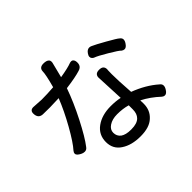

<svg xmlns="http://www.w3.org/2000/svg" viewBox="-185 -1029 1370 1370"><g transform="rotate(-45 500.0 -344.0)"><path d="M449.2 -741.2Q449.2 -736.3 448.2 -731.4Q424.8 -638.7 418.9 -615.2Q498 -627.9 536.1 -642.6Q542 -644.5 550.8 -644.5Q559.6 -644.5 565.4 -637.7Q575.2 -627.9 575.2 -606Q575.2 -584 562.5 -571.3Q553.7 -562.5 539.1 -558.6Q490.2 -543 392.6 -530.3Q355.5 -424.8 295.4 -307.6Q235.4 -190.4 193.4 -136.7Q181.6 -119.1 162.1 -119.1Q147.5 -119.1 132.8 -127Q118.2 -134.8 109.9 -142.6Q101.6 -150.4 101.6 -160.6Q101.6 -170.9 110.4 -181.6Q149.4 -224.6 207 -327.1Q264.6 -429.7 300.8 -521.5L210.9 -518.6Q159.2 -518.6 139.2 -519.5Q119.1 -520.5 107.4 -532.2Q94.7 -545.9 94.7 -572.3Q94.7 -587.9 103 -596.2Q111.3 -604.5 127 -604.5Q127.9 -604.5 208 -599.6Q264.6 -599.6 328.1 -604.5Q355.5 -705.1 355.5 -737.3Q355.5 -738.3 355.5 -739.3Q358.4 -773.4 398.4 -773.4Q428.7 -773.4 441.4 -760.7Q449.2 -752.9 449.2 -741.2ZM618.2 -131.8Q571.3 -145.5 514.6 -145.5Q464.8 -145.5 432.6 -124Q401.4 -103.5 401.4 -71.3Q401.4 -37.1 427.7 -16.6Q455.1 2.9 506.8 2.9Q508.8 2.9 511.7 2.9Q568.4 2.9 594.7 -23.4Q618.2 -46.9 618.2 -90.8ZM615.2 -210Q605.5 -415 605.5 -424.8Q605.5 -440.4 615.2 -450.7Q625 -460.9 647.9 -460.9Q670.9 -460.9 681.2 -450.7Q691.4 -440.4 691.4 -422.9Q691.4 -422.9 690.4 -413.6Q689.5 -404.3 689.5 -374.5Q689.5 -344.7 691.4 -301.8L698.2 -187.5Q804.7 -147.5 877.9 -83Q894.5 -71.3 894.5 -54.7Q894.5 -40 882.8 -22.5Q868.2 1 850.6 1Q839.8 1 829.1 -7.8Q768.6 -64.5 701.2 -98.6Q702.1 -84 702.1 -64.5Q702.1 2 656.2 43Q612.3 85 522 85Q431.6 85 375 46.9Q317.4 9.8 317.4 -61.5Q317.4 -134.8 375.5 -176.8Q433.6 -218.8 522.5 -218.8Q573.2 -218.8 615.2 -210ZM913.1 -459Q897.5 -435.5 880.9 -435.5Q869.1 -435.5 858.4 -443.4Q858.4 -443.4 857.4 -444.3Q846.7 -457 777.3 -498Q710 -538.1 684.6 -546.9Q678.7 -548.8 671.4 -556.2Q664.1 -563.5 664.1 -574.7Q664.1 -585.9 673.8 -599.6Q689.5 -623 710 -623Q719.7 -623 729.5 -618.2Q754.9 -607.4 826.7 -566.9Q898.4 -526.4 908.2 -516.6Q924.8 -504.9 924.8 -490.2Q924.8 -475.6 913.1 -459Z"/></g></svg>

Font: TaiwanPearl
Style: Regular
Weight: 400
Version: Version 2.102